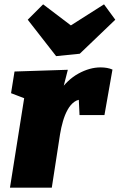

<svg xmlns="http://www.w3.org/2000/svg" viewBox="-20 -866 552 886"><path d="M26 0 106 -504 175 -381 31 -436 47 -536 293 -544 256 -399 194 -288Q210 -380 250 -439Q290 -498 342 -526.5Q394 -555 444 -555Q476 -555 499 -545L462 -335H347L343 -420L364 -406Q341 -409 323 -396Q305 -383 292 -359.5Q279 -336 270.5 -306.5Q262 -277 257 -246L219 0ZM460 -846 512 -775 348 -618 239 -607 108 -775 179 -846 370 -701 235 -703Z"/></svg>

Font: Bitter Thin Black
Style: Italic
Weight: 900
Italic angle: -9°
Version: Version 3.020